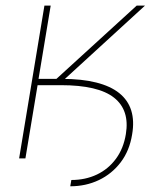

<svg xmlns="http://www.w3.org/2000/svg" viewBox="-20 -566 583 686"><path d="M102.5 -261.7 106 -284.2H200.7Q272.5 -284.2 323.7 -271.2Q375 -258.3 406.2 -233.2Q437.5 -208 449 -170.9Q460.4 -133.8 452.1 -85.9Q442.9 -27.8 411.4 13.7Q379.9 55.2 333.3 77.4Q286.6 99.6 231 99.6L234.9 77.1Q285.2 77.1 326.2 57.6Q367.2 38.1 394.3 1.2Q421.4 -35.6 429.7 -86.9Q443.8 -172.4 387.5 -217Q331.1 -261.7 197.3 -261.7ZM48.3 0 138.7 -545.9H161.1L117.7 -284.2H181.6L468.3 -545.9H498L187.5 -261.7H114.3L70.8 0Z"/></svg>

Font: Inter 16pt Thin
Style: Italic
Weight: 250
Italic angle: -9.3988°
Version: Version 4.001;git-66647c0bb